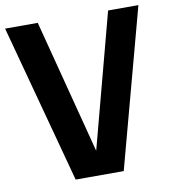

<svg xmlns="http://www.w3.org/2000/svg" viewBox="-88 -812 787 883"><g transform="rotate(-10 306.0 -370.0)"><path d="M194 0 -5 -740H147.5L310 -114L476 -740H617.5L418.5 0Z"/></g></svg>

Font: Encode Sans Condensed Condensed
Style: Bold
Weight: 700
Width: 3
Designer: Multiple Designers
Foundry: Impallari Type
Version: Version 3.000; ttfautohint (v1.8.3) -l 8 -r 50 -G 200 -x 14 